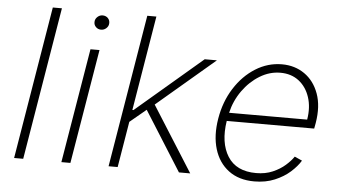

<svg xmlns="http://www.w3.org/2000/svg" viewBox="-51 -813 1614 911"><g transform="rotate(5 756.0 -357.5)"><path d="M208.5 -727.3 87.7 0H44.4L165.1 -727.3Z M269.5 0 360.4 -545.5H403.4L312.5 0ZM402.3 -642.4Q387.1 -642.4 377 -652.9Q366.8 -663.4 368.3 -678.3Q369 -691.1 379.6 -700.8Q390.3 -710.6 404.1 -710.6Q419.7 -710.6 429.7 -700.1Q439.6 -689.6 438.2 -674.7Q437.5 -661.6 426.8 -652Q416.2 -642.4 402.3 -642.4Z M494.3 0 615.1 -727.3H658.4L583.5 -275.9H588.8L904.5 -545.5H962.7L686.8 -310.7L883.2 0H829.5L651.3 -282.7L573.9 -218.4L537.6 0Z M1188.9 11.4Q1115.1 11.4 1066.4 -25.2Q1017.8 -61.8 998.6 -125.4Q979.4 -188.9 992.9 -270.2Q1006.4 -351.9 1046.9 -415.8Q1087.4 -479.8 1146.1 -516.7Q1204.9 -553.6 1272.4 -553.6Q1333.5 -553.6 1379.8 -521.5Q1426.1 -489.3 1447.6 -430.2Q1469.1 -371.1 1455.6 -290.1L1450.6 -263.1H1034.1Q1017.8 -158.7 1058.6 -93.7Q1099.4 -28.8 1194.2 -28.8Q1238.6 -28.8 1273.3 -43.9Q1307.9 -58.9 1332.4 -80.6Q1356.9 -102.3 1370.4 -122.5L1406.2 -106.5Q1389.9 -79.2 1359.4 -51.8Q1328.8 -24.5 1285.9 -6.6Q1242.9 11.4 1188.9 11.4ZM1041.9 -302.6H1413.7Q1423.7 -361.5 1408 -409.3Q1392.4 -457 1356.4 -485.1Q1320.3 -513.1 1268.1 -513.1Q1217 -513.1 1170.3 -484.7Q1123.6 -456.3 1089.5 -408.6Q1055.4 -360.8 1041.9 -302.6Z"/></g></svg>

Font: Inter Extra Light  BETA
Style: Italic
Weight: 200
Italic angle: 9.39999°
Designer: Rasmus Andersson
Foundry: rsms
Version: Version 3.011;git-f93a4a705